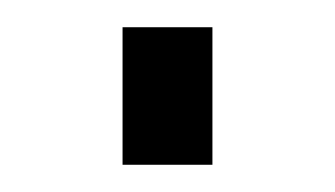

<svg xmlns="http://www.w3.org/2000/svg" viewBox="-20 -121 246 141"><path d="M70 0V-101H136V0Z"/></svg>

Font: Titillium Web
Style: Light
Weight: 300
Version: Version 1.001;PS 57.000;hotconv 1.0.70;makeotf.lib2.5.55311